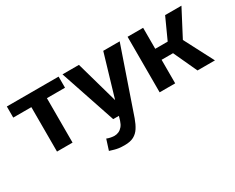

<svg xmlns="http://www.w3.org/2000/svg" viewBox="-98 -888 1832 1497"><g transform="rotate(-30 818.0 -139.5)"><path d="M193 -400H30V-500H496V-400H333V0H193Z M576 104Q592 111 611.5 114.5Q631 118 643 118Q664 118 682.5 109.5Q701 101 715.5 83.5Q730 66 739 38L898 -500H1046L847 78Q831 123 810.5 155Q790 187 758.5 204Q727 221 676 221Q644 221 623.5 218Q603 215 586 210Q569 205 546 198ZM531 -500H679L820 0H699Z M1117 -500H1257V0H1117ZM1150 -311H1369L1455 -500H1602L1478 -263L1615 0H1458L1360 -212H1155Z"/></g></svg>

Font: Moderustic SemiBold
Style: Regular
Weight: 600
Designer: Tural Alisoy
Foundry: TAFT Foundry
Version: Version 2.120